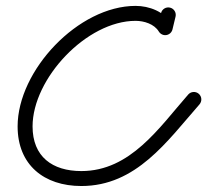

<svg xmlns="http://www.w3.org/2000/svg" viewBox="-20 -597 693 642"><path d="M518.4 -553C518.4 -553 518.4 -553 518.4 -553C515 -538.8 511.6 -524.5 508.1 -510.3C504.9 -496.9 513.2 -483.4 526.6 -480.1C540 -476.9 553.5 -485.2 556.7 -498.6C556.7 -498.6 556.7 -498.6 556.7 -498.6C560.2 -512.9 563.6 -527.1 567 -541.4C570.2 -554.8 562 -568.3 548.5 -571.5C535.1 -574.7 521.6 -566.5 518.4 -553ZM553.8 -517.4C553.8 -517.4 553.8 -517.4 553.8 -517.4C529.1 -558.2 479.2 -577.3 433.3 -577.3C242 -577.3 38.9 -361.8 38.9 -174.4C38.9 -45.6 127.3 25 252 25C435.4 25 538.6 -124.4 647 -248C656.1 -258.4 655.1 -274.2 644.7 -283.3C634.3 -292.4 618.5 -291.3 609.4 -281C512.2 -170.2 416.2 -25 252 -25C154.8 -25 88.9 -73.3 88.9 -174.4C88.9 -334.3 269.7 -527.3 433.3 -527.3C461.3 -527.3 495.6 -517 511.1 -491.5C518.2 -479.7 533.6 -475.9 545.4 -483.1C557.2 -490.2 561 -505.6 553.8 -517.4Z"/></svg>

Font: FRB American Cursive Guidelines Semibold
Style: Italic
Weight: 600
Italic angle: -25°
Version: Version 2.0;Modular Font Editor K font №1